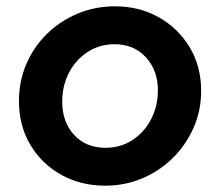

<svg xmlns="http://www.w3.org/2000/svg" viewBox="-20 -576 696 608"><path d="M313 12Q236 12 174 -22.5Q112 -57 76 -117.5Q40 -178 40 -256Q40 -319 63.5 -373.5Q87 -428 129 -469Q171 -510 226 -533Q281 -556 344 -556Q421 -556 482.5 -521.5Q544 -487 580.5 -426.5Q617 -366 617 -288Q617 -226 593 -171.5Q569 -117 527 -75.5Q485 -34 430 -11Q375 12 313 12ZM314 -108Q362 -108 399.5 -132.5Q437 -157 458.5 -198.5Q480 -240 480 -290Q480 -353 442 -394.5Q404 -436 343 -436Q295 -436 257 -411Q219 -386 198 -345Q177 -304 177 -254Q177 -190 214.5 -149Q252 -108 314 -108Z"/></svg>

Font: Plus Jakarta Sans
Style: Bold Italic
Weight: 700
Italic angle: -8°
Designer: Gumpita Rahayu
Foundry: Tokotype
Version: Version 2.071; ttfautohint (v1.8.4.7-5d5b);gftools[0.9.29]